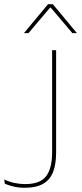

<svg xmlns="http://www.w3.org/2000/svg" viewBox="-109 -714 389 910"><path d="M138 -86V-476H157V-86ZM7.5 176Q-20 176 -44.2 170.2Q-68.5 164.5 -86 157L-89 136.5Q-66.5 147.5 -41 153Q-15.5 158.5 10.5 158.5Q81 158.5 109.5 121.2Q138 84 138 8V-166H157V8Q157 64 142.5 101.2Q128 138.5 95.2 157.2Q62.5 176 7.5 176ZM118.5 -694H141.5L255.5 -557H234L131.5 -678H128.5L26 -557H4.5Z"/></svg>

Font: Anek Latin Expanded Thin
Style: Regular
Weight: 250
Width: 7
Designer: Yesha Goshar
Foundry: Ek Type
Version: Version 1.003